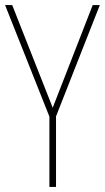

<svg xmlns="http://www.w3.org/2000/svg" viewBox="-20 -734 412 754"><path d="M187 -311 344 -714H372L200 -277V0H174V-276L0 -714H28Z"/></svg>

Font: Noto Sans Devanagari UI Condensed Thin
Style: Regular
Weight: 100
Width: 3
Designer: Jelle Bosma - Monotype Design Team
Foundry: Monotype Imaging Inc.
Version: Version 2.004; ttfautohint (v1.8.4.7-5d5b)